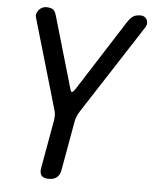

<svg xmlns="http://www.w3.org/2000/svg" viewBox="-53 -606 706 843"><g transform="rotate(5 300.0 -185.0)"><path d="M193 190Q170 190 161 179Q152 168 156 145L194 -68Q196 -81 195.5 -93Q195 -105 191 -116L76 -510Q73 -520 76 -529Q79 -538 85 -545Q91 -552 99.5 -556Q108 -560 116 -560Q135 -560 145.5 -554Q156 -548 162 -526L254 -210Q257 -199 261.5 -199Q266 -199 274 -210L476 -526Q491 -548 503 -554Q515 -560 534 -560Q542 -560 549 -556Q556 -552 560 -545Q564 -538 564 -529Q564 -520 558 -510L303 -116Q296 -105 291 -93Q286 -81 284 -68L246 145Q242 168 229 179Q216 190 193 190Z"/></g></svg>

Font: Maple Mono NL
Style: Italic
Weight: 400
Italic angle: -10°
Monospace: yes
Designer: subframe7536
Version: Version 7.000